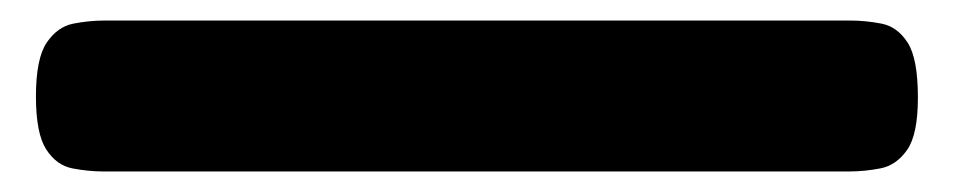

<svg xmlns="http://www.w3.org/2000/svg" viewBox="-20 54 929 187"><path d="M81 221Q66 221 50.5 218Q35 215 25 199.5Q15 184 15 148Q15 111 25.5 95.5Q36 80 51.5 77Q67 74 82 74H808Q823 74 838.5 77Q854 80 864 95.5Q874 111 874 149Q874 185 863.5 200Q853 215 837.5 218Q822 221 807 221Z"/></svg>

Font: Fredoka SemiExpanded
Style: Bold
Weight: 700
Width: 6
Designer: Ben Nathan
Foundry: Milena B. Brandão, Ben Nathan
Version: Version 2.001